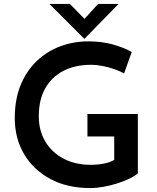

<svg xmlns="http://www.w3.org/2000/svg" viewBox="-20 -947 796 975"><path d="M680 -67Q666 -54 638.5 -40.5Q611 -27 576.5 -16Q542 -5 506 1.5Q470 8 438 8Q321 8 235 -38.5Q149 -85 102 -165Q55 -245 55 -347Q55 -443 85 -515.5Q115 -588 167 -637.5Q219 -687 286.5 -712Q354 -737 429 -737Q496 -737 552 -721.5Q608 -706 649 -683L610 -574Q591 -585 561.5 -595.5Q532 -606 500.5 -612Q469 -618 444 -618Q361 -618 301.5 -587Q242 -556 209.5 -498Q177 -440 177 -357Q177 -283 210.5 -227.5Q244 -172 303.5 -141Q363 -110 441 -110Q475 -110 506.5 -116Q538 -122 560 -135V-254H424V-368H680ZM335 -927 421 -839 391 -831 478 -927H582L409 -750H408L231 -927Z"/></svg>

Font: Reem Kufi Fun Medium
Style: Regular
Weight: 500
Designer: Khaled Hosny
Version: Version 1.005